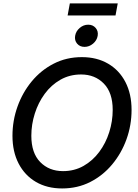

<svg xmlns="http://www.w3.org/2000/svg" viewBox="-20 -1066 789 1098"><path d="M335.4 11.7Q249.5 11.7 185.5 -25.6Q121.6 -63 86.4 -130.9Q51.3 -198.7 51.3 -289.1Q51.3 -376 80.1 -456.5Q108.9 -537.1 161.6 -600.8Q214.4 -664.6 287.1 -701.9Q359.9 -739.3 448.2 -739.3Q534.2 -739.3 598.1 -701.9Q662.1 -664.6 697.3 -596.7Q732.4 -528.8 732.4 -437.5Q732.4 -350.1 703.4 -269.5Q674.3 -189 621.3 -125.5Q568.4 -62 495.8 -25.1Q423.3 11.7 335.4 11.7ZM340.3 -87.4Q405.3 -87.4 457.8 -117.2Q510.3 -147 547.6 -197.3Q585 -247.6 604.7 -310.1Q624.5 -372.6 624.5 -437.5Q624.5 -536.1 573.7 -588.1Q522.9 -640.1 443.8 -640.1Q378.4 -640.1 325.7 -610.1Q272.9 -580.1 235.8 -529.5Q198.7 -479 179 -416.5Q159.2 -354 159.2 -289.6Q159.2 -190.9 210 -139.2Q260.7 -87.4 340.3 -87.4ZM653.3 -1046.4 640.6 -977.5H366.7L379.4 -1046.4ZM463.4 -797.9Q436.5 -797.9 420.9 -816.4Q405.3 -835 409.7 -861.3Q414.1 -887.7 435.8 -906.2Q457.5 -924.8 484.4 -924.8Q511.2 -924.8 527.1 -906.2Q543 -887.7 538.6 -861.3Q534.2 -835 512.2 -816.4Q490.2 -797.9 463.4 -797.9Z"/></svg>

Font: Inter Display Medium
Style: Italic
Weight: 500
Italic angle: -9.39999°
Designer: Rasmus Andersson
Foundry: rsms
Version: Version 4.000;git-a52131595